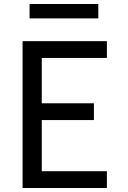

<svg xmlns="http://www.w3.org/2000/svg" viewBox="-20 -941 640 961"><path d="M93 0V-735H515V-651H189V-424H450V-340H189V-84H515V0ZM128 -849V-921H472V-849Z"/></svg>

Font: Iosevka SS04 Medium Extended
Style: Regular
Weight: 500
Width: 7
Monospace: yes
Designer: Belleve Invis
Foundry: Belleve Invis
Version: Version 19.0.0; ttfautohint (v1.8.4)